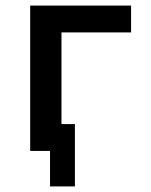

<svg xmlns="http://www.w3.org/2000/svg" viewBox="-20 -540 540 687"><path d="M159 127V0H88V-520H449V-424H200V-96H248V127Z"/></svg>

Font: Iosevka SS08 Regular
Style: Bold
Weight: 700
Monospace: yes
Designer: Belleve Invis
Foundry: Belleve Invis
Version: Version 16.3.4; ttfautohint (v1.8.4)